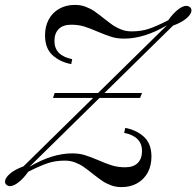

<svg xmlns="http://www.w3.org/2000/svg" viewBox="-55 -742 793 776"><path d="M718.8 -699.7Q718.8 -686 700.2 -669.2Q681.6 -652.3 644 -638.2L367.2 -366.2H519L511.2 -346.2H347.2L64 -67.9Q155.8 -122.1 236.8 -122.1Q265.1 -122.1 287.4 -115.2Q309.6 -108.4 343.3 -94.2Q375 -80.1 398.7 -73Q422.4 -65.9 451.2 -65.9Q484.4 -65.9 501.7 -83.3Q519 -100.6 519 -131.8Q519 -190.4 446.8 -205.1L451.2 -225.1Q496.1 -216.8 526.6 -189.2Q557.1 -161.6 557.1 -108.9Q557.1 -73.2 542.5 -45.4Q527.8 -17.6 500.2 -1.7Q472.7 14.2 436 14.2Q413.1 14.2 393.3 6.8Q373.5 -0.5 357.9 -11.2Q342.3 -22 319.3 -40Q297.4 -57.6 282.2 -68.1Q267.1 -78.6 248 -85.7Q229 -92.8 207 -92.8Q168.5 -92.8 137.5 -82.3Q106.4 -71.8 59.1 -47.9Q41 -22 20.8 -5.9Q0.5 10.3 -14.6 10.3Q-22.5 10.3 -28.8 4.9Q-34.7 0 -34.7 -8.3Q-34.7 -22 -16.1 -38.8Q2.4 -55.7 40 -69.8L321.3 -346.2H159.2L166 -366.2H341.3L620.1 -640.1Q528.3 -585.9 446.8 -585.9Q418.5 -585.9 396.2 -592.8Q374 -599.6 340.3 -613.8Q308.1 -627.9 284.9 -635Q261.7 -642.1 232.9 -642.1Q199.7 -642.1 182.4 -624.8Q165 -607.4 165 -576.2Q165 -517.6 236.8 -502.9L232.9 -482.9Q188 -491.2 157.5 -518.8Q127 -546.4 127 -599.1Q127 -634.8 141.6 -662.6Q156.2 -690.4 183.8 -706.3Q211.4 -722.2 248 -722.2Q271 -722.2 290.8 -714.8Q310.5 -707.5 326.2 -696.8Q341.8 -686 364.3 -668Q387.2 -649.9 402.1 -639.6Q417 -629.4 436 -622.3Q455.1 -615.2 477.1 -615.2Q515.6 -615.2 546.4 -625.5Q577.1 -635.7 625 -660.2Q643.1 -686 662.8 -702.1Q682.6 -718.3 698.2 -718.3Q706.1 -718.3 712.9 -712.9Q718.8 -708 718.8 -699.7Z"/></svg>

Font: TypoPRO Playfair Display
Style: Italic
Weight: 400
Italic angle: -14°
Designer: Claus Eggers Sørensen
Foundry: Claus Eggers Sørensen
Version: Version 1.004;PS 001.004;hotconv 1.0.70;makeotf.lib2.5.58329